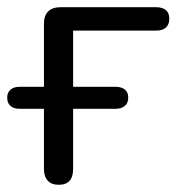

<svg xmlns="http://www.w3.org/2000/svg" viewBox="-22 -506 497 533"><path d="M141 7Q121 7 110.5 -4.5Q100 -16 100 -37V-204H32Q16 -204 7 -212Q-2 -220 -2 -235Q-2 -249 7 -257Q16 -265 32 -265H100V-440Q100 -463 112 -474.5Q124 -486 146 -486H411Q429 -486 438.5 -478Q448 -470 448 -454Q448 -438 438.5 -429.5Q429 -421 411 -421H181V-265H299Q315 -265 324.5 -257.5Q334 -250 334 -235Q334 -220 324.5 -212Q315 -204 299 -204H181V-37Q181 7 141 7Z"/></svg>

Font: Nunito
Style: Regular
Weight: 400
Designer: Vernon Adams
Foundry: Vernon Adams
Version: Version 3.602